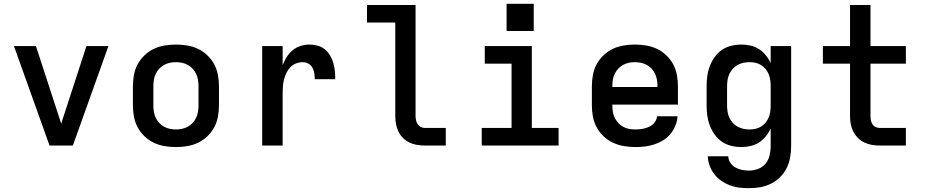

<svg xmlns="http://www.w3.org/2000/svg" viewBox="-20 -761 4840 1004"><path d="M239 0 53 -520H168L281 -173Q286 -159 290.5 -144Q295 -129 300 -114Q305 -129 309.5 -144Q314 -159 319 -173L432 -520H547L361 0Z M900 8Q870 8 840.5 3Q811 -2 784.5 -14.5Q758 -27 736 -48Q714 -69 700 -95Q686 -121 680.5 -150.5Q675 -180 675 -210V-310Q675 -340 680.5 -369.5Q686 -399 700 -425Q714 -451 736 -472Q758 -493 784.5 -505.5Q811 -518 840.5 -523Q870 -528 900 -528Q930 -528 959.5 -523Q989 -518 1015.5 -505.5Q1042 -493 1064 -472Q1086 -451 1100 -425Q1114 -399 1119.5 -369.5Q1125 -340 1125 -310V-210Q1125 -180 1119.5 -150.5Q1114 -121 1100 -95Q1086 -69 1064 -48Q1042 -27 1015.5 -14.5Q989 -2 959.5 3Q930 8 900 8ZM900 -84Q916 -84 932.5 -87.5Q949 -91 963 -99Q977 -107 988 -119Q999 -131 1006 -146Q1013 -161 1015.5 -177.5Q1018 -194 1018 -210V-310Q1018 -326 1015.5 -342.5Q1013 -359 1006 -374Q999 -389 988 -401Q977 -413 963 -421Q949 -429 932.5 -432.5Q916 -436 900 -436Q884 -436 867.5 -432.5Q851 -429 837 -421Q823 -413 812 -401Q801 -389 794 -374Q787 -359 784.5 -342.5Q782 -326 782 -310V-210Q782 -194 784.5 -177.5Q787 -161 794 -146Q801 -131 812 -119Q823 -107 837 -99Q851 -91 867.5 -87.5Q884 -84 900 -84Z M1351 0V-520H1458V-420Q1466 -442 1479 -462.5Q1492 -483 1510 -498Q1528 -513 1551 -520.5Q1574 -528 1598 -528Q1619 -528 1640 -522.5Q1661 -517 1678 -503.5Q1695 -490 1706 -471Q1717 -452 1723 -431.5Q1729 -411 1731 -390Q1733 -369 1733 -347H1626Q1626 -363 1623.5 -378Q1621 -393 1614 -406.5Q1607 -420 1593 -428Q1579 -436 1564 -436Q1546 -436 1528.5 -429.5Q1511 -423 1498.5 -410Q1486 -397 1478 -380.5Q1470 -364 1465.5 -346.5Q1461 -329 1459.5 -311.5Q1458 -294 1458 -276V0Z M2201 0Q2180 0 2159.5 -3.5Q2139 -7 2120.5 -16Q2102 -25 2087 -40Q2072 -55 2063 -74Q2054 -93 2050.5 -113.5Q2047 -134 2047 -155V-643H1899V-735H2153V-155Q2153 -144 2155.5 -132.5Q2158 -121 2164 -111.5Q2170 -102 2180 -97Q2190 -92 2201 -92H2311V0Z M2499 0V-92H2655V-428H2515V-520H2761V-92H2901V0ZM2629 -599V-741H2771V-599Z M3303 8Q3273 8 3243 3Q3213 -2 3186 -14.5Q3159 -27 3137 -47.5Q3115 -68 3100.5 -94.5Q3086 -121 3080.5 -150.5Q3075 -180 3075 -210V-310Q3075 -340 3080.5 -369.5Q3086 -399 3100 -425Q3114 -451 3136 -472Q3158 -493 3184.5 -505.5Q3211 -518 3240.5 -523Q3270 -528 3300 -528Q3330 -528 3359.5 -523Q3389 -518 3415.5 -505.5Q3442 -493 3464 -472Q3486 -451 3500 -425Q3514 -399 3519.5 -369.5Q3525 -340 3525 -310V-214H3182V-210Q3182 -193 3184.5 -177Q3187 -161 3194 -146Q3201 -131 3212.5 -118.5Q3224 -106 3238.5 -98Q3253 -90 3269.5 -87Q3286 -84 3303 -84Q3321 -84 3339 -87Q3357 -90 3373.5 -97.5Q3390 -105 3402 -119.5Q3414 -134 3416 -153H3523Q3521 -127 3511.5 -103.5Q3502 -80 3486 -60.5Q3470 -41 3448 -27.5Q3426 -14 3402 -6Q3378 2 3353 5Q3328 8 3303 8ZM3182 -306H3418V-310Q3418 -326 3415.5 -342.5Q3413 -359 3406 -374Q3399 -389 3388 -401Q3377 -413 3363 -421Q3349 -429 3332.5 -432.5Q3316 -436 3300 -436Q3284 -436 3267.5 -432.5Q3251 -429 3237 -421Q3223 -413 3212 -401Q3201 -389 3194 -374Q3187 -359 3184.5 -342.5Q3182 -326 3182 -310Z M3896 223Q3871 223 3845.5 220Q3820 217 3796.5 208Q3773 199 3752 184.5Q3731 170 3715.5 150Q3700 130 3691 106Q3682 82 3681 56H3788Q3789 75 3799.5 90.5Q3810 106 3826 115Q3842 124 3860 127.5Q3878 131 3896 131Q3920 131 3943.5 122.5Q3967 114 3982.5 95.5Q3998 77 4004 53Q4010 29 4010 5V-89Q4000 -67 3984.5 -48Q3969 -29 3949 -16Q3929 -3 3905 2.5Q3881 8 3857 8Q3830 8 3803.5 1.5Q3777 -5 3755 -20Q3733 -35 3717 -57.5Q3701 -80 3691.5 -105Q3682 -130 3678.5 -156.5Q3675 -183 3675 -210V-310Q3675 -337 3678.5 -363.5Q3682 -390 3691.5 -415Q3701 -440 3717 -462.5Q3733 -485 3755 -500Q3777 -515 3803.5 -521.5Q3830 -528 3857 -528Q3881 -528 3905 -522.5Q3929 -517 3949 -504Q3969 -491 3984.5 -472Q4000 -453 4010 -431V-520H4117V5Q4117 34 4111.5 63.5Q4106 93 4093 119Q4080 145 4058.5 166Q4037 187 4010.5 200Q3984 213 3955 218Q3926 223 3896 223ZM3899 -84Q3915 -84 3931 -87.5Q3947 -91 3960.5 -99.5Q3974 -108 3984 -120.5Q3994 -133 4000 -148Q4006 -163 4008 -178.5Q4010 -194 4010 -210V-310Q4010 -326 4008 -341.5Q4006 -357 4000 -372Q3994 -387 3984 -399.5Q3974 -412 3960.5 -420.5Q3947 -429 3931 -432.5Q3915 -436 3899 -436Q3883 -436 3867 -432.5Q3851 -429 3836.5 -421Q3822 -413 3811 -400.5Q3800 -388 3793.5 -373.5Q3787 -359 3784.5 -342.5Q3782 -326 3782 -310V-210Q3782 -194 3784.5 -177.5Q3787 -161 3793.5 -146.5Q3800 -132 3811 -119.5Q3822 -107 3836.5 -99Q3851 -91 3867 -87.5Q3883 -84 3899 -84Z M4580 0Q4559 0 4538.5 -3.5Q4518 -7 4499.5 -16Q4481 -25 4466 -40Q4451 -55 4441.5 -74Q4432 -93 4428.5 -113.5Q4425 -134 4425 -155V-428H4283V-520H4425V-735H4532V-520H4717V-428H4532V-155Q4532 -144 4534 -132.5Q4536 -121 4542 -111.5Q4548 -102 4558.5 -97Q4569 -92 4580 -92H4717V0Z"/></svg>

Font: Iosevka SS04 Semibold Extended
Style: Regular
Weight: 600
Width: 7
Monospace: yes
Designer: Belleve Invis
Foundry: Belleve Invis
Version: Version 19.0.0; ttfautohint (v1.8.4)